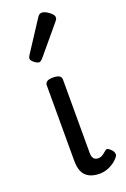

<svg xmlns="http://www.w3.org/2000/svg" viewBox="-163 -891 630 960"><g transform="rotate(-20 152.0 -411.0)"><path d="M193 17Q167 17 148 10Q129 3 117 -10Q105 -23 99.5 -42.5Q94 -62 94 -86V-489Q94 -502 104.5 -508.5Q115 -515 136 -515Q158 -515 169 -508.5Q180 -502 180 -489V-96Q180 -83 184 -74.5Q188 -66 195 -62Q202 -58 211 -58Q222 -58 230 -62Q238 -66 245 -72Q252 -78 260 -84Q267 -89 275.5 -83.5Q284 -78 293 -68Q298 -61 300 -52Q302 -43 296 -35Q285 -20 268 -8Q251 4 231.5 10.5Q212 17 193 17ZM99 -610Q88 -610 73 -622Q58 -634 58 -644Q58 -647 59 -650Q60 -653 64 -660L171 -824Q176 -832 181.5 -835.5Q187 -839 195 -839Q205 -839 218.5 -831.5Q232 -824 242.5 -813.5Q253 -803 253 -794Q253 -787 250.5 -782.5Q248 -778 241 -770L118 -623Q106 -610 99 -610Z"/></g></svg>

Font: Playwrite BR
Style: Regular
Weight: 400
Designer: Veronika Burian, José Scaglione
Foundry: TypeTogether
Version: Version 1.002